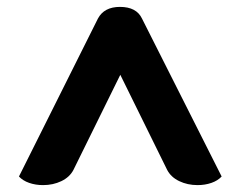

<svg xmlns="http://www.w3.org/2000/svg" viewBox="-20 -763 698 557"><path d="M264 -709Q282 -743 328 -743Q376 -743 392 -709L623 -251Q612 -239 593.5 -232.5Q575 -226 553 -226Q524 -226 500 -237.5Q476 -249 465 -270L329 -546L193 -270Q182 -249 158 -237.5Q134 -226 105 -226Q83 -226 64.5 -232.5Q46 -239 35 -251Z"/></svg>

Font: K2D ExtraBold
Style: Regular
Weight: 800
Designer: Katatrad Aksorn Co.,Ltd.
Foundry: Cadson Demak Co.,Ltd.
Version: Version 1.000; ttfautohint (v1.6)